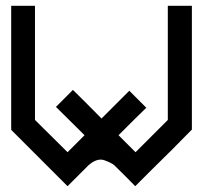

<svg xmlns="http://www.w3.org/2000/svg" viewBox="-20 -642 700 662"><path d="M641.6 -194.3H640.6L573.2 -126L504.9 -58.6L446.3 0Q422.9 -24.4 374 -72.3Q363.3 -81.1 338.9 -89.8Q314.5 -97.7 285.2 -72.3L278.3 -65.4L271.5 -58.6L212.9 0L115.2 -97.7L18.6 -194.3V-622.1H100.6V-228.5Q138.7 -191.4 212.9 -117.2L271.5 -175.8Q238.3 -208 172.9 -273.4L231.4 -332Q264.6 -299.8 330.1 -233.4L425.8 -329.1L484.4 -270.5Q452.1 -239.3 388.7 -175.8L447.3 -117.2L558.6 -228.5V-622.1H641.6Z"/></svg>

Font: mr_KirucoupageG
Style: Regular
Weight: 400
Designer: Jan Henkel
Version: Version 1.00 May 25, 2020, initial release